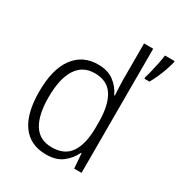

<svg xmlns="http://www.w3.org/2000/svg" viewBox="-180 -884 953 1018"><g transform="rotate(30 296.5 -375.0)"><path d="M249 10Q153 10 102.5 -59Q52 -128 52 -261Q52 -398 105 -470Q158 -542 252 -542Q312 -542 350 -513Q388 -484 406 -443H410Q409 -466 407.5 -490.5Q406 -515 406 -535V-760H462V0H417L410 -90H406Q387 -49 349.5 -19.5Q312 10 249 10ZM257 -38Q336 -38 371.5 -92.5Q407 -147 407 -248V-276Q407 -381 372 -437Q337 -493 260 -493Q186 -493 148 -433Q110 -373 110 -260Q110 -152 146 -95Q182 -38 257 -38ZM593 -752Q588 -731 578.5 -703Q569 -675 556.5 -647.5Q544 -620 532 -599H501V-610Q506 -624 513 -652.5Q520 -681 526 -711Q532 -741 534 -760H593Z"/></g></svg>

Font: Noto Sans Arabic UI SmCn Lt
Style: Regular
Weight: 300
Width: 4
Designer: Monotype Design Team, Nadine Chahine and Nizar Qandah
Foundry: Monotype Imaging Inc.
Version: Version 2.010; ttfautohint (v1.8.4.7-5d5b)